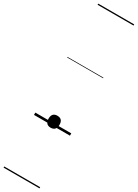

<svg xmlns="http://www.w3.org/2000/svg" viewBox="-363 -979 1040 1448"><g transform="rotate(30 156.5 -255.0)"><path d="M156 21Q133 21 121 7.5Q109 -6 109 -31Q109 -57 121 -70Q133 -83 156 -83Q180 -83 192 -70Q204 -57 204 -31Q204 -6 192 7.5Q180 21 156 21ZM0 449H313V459H0ZM0 -20H313V0H0ZM0 -505H313V-500H0ZM0 -969H313V-959H0Z"/></g></svg>

Font: Playwrite IT Trad Guides
Style: Regular
Weight: 400
Designer: Veronika Burian, José Scaglione
Foundry: TypeTogether
Version: Version 1.003